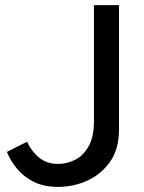

<svg xmlns="http://www.w3.org/2000/svg" viewBox="-20 -720 565 752"><path d="M207 12Q152 12 112 -8Q72 -28 46 -60Q20 -92 7 -125L86 -165Q104 -126 134 -102Q164 -78 207 -78Q242 -78 274 -94Q306 -110 327 -147Q348 -184 348 -246V-700H446V-211Q446 -138 412.5 -88.5Q379 -39 324 -13.5Q269 12 207 12Z"/></svg>

Font: Figtree Medium
Style: Regular
Weight: 500
Designer: Erik Kennedy
Foundry: Erik Kennedy
Version: Version 2.001; ttfautohint (v1.8.4.7-5d5b);gftools[0.9.27]